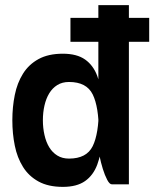

<svg xmlns="http://www.w3.org/2000/svg" viewBox="-20 -720 607 750"><path d="M255.2 -650.2H562.8V-556.8H255.2ZM483.5 -500H364.2V-700H483.5ZM147.5 -250H28.2Q28.2 -302.5 37.8 -349.2Q47.2 -396 69.8 -432.1Q92.2 -468.2 130.5 -489.2Q168.8 -510.2 225.5 -510.2Q280.2 -510.2 312.4 -487.5Q344.5 -464.8 359.9 -423.4Q375.2 -382 380 -325.9Q384.8 -269.8 384.8 -204Q384.8 -204 375.4 -204Q366 -204 366 -204Q366 -302.8 342.1 -351.2Q318.2 -399.8 249.5 -399.8Q223.2 -399.8 204 -387.9Q184.8 -376 172.4 -355.6Q160 -335.2 153.8 -308.1Q147.5 -281 147.5 -250ZM147.5 -250.2Q147.5 -220 153.8 -192.5Q160 -165 172.4 -144.6Q184.8 -124.2 204 -112.4Q223.2 -100.5 249.5 -100.5Q318.2 -100.5 342.1 -149.1Q366 -197.8 366 -296.2Q366 -296.2 375.4 -296.2Q384.8 -296.2 384.8 -296.2Q384.8 -230.5 380 -174.4Q375.2 -118.2 359.9 -76.9Q344.5 -35.5 312.4 -12.8Q280.2 10 225.5 10Q168.8 10 130.5 -11Q92.2 -32 69.8 -68.1Q47.2 -104.2 37.8 -151Q28.2 -197.8 28.2 -250.2ZM483.5 -500V0H416.8Q408 0 398.8 -17.5Q389.5 -35 381.6 -60.4Q373.8 -85.8 369 -109.8Q364.2 -133.8 364.2 -145.8V-500Z"/></svg>

Font: Haskoy
Style: Regular
Weight: 400
Designer: Ertekin Erdin
Foundry: Ertekin Erdin
Version: Version 1.500